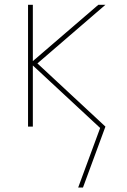

<svg xmlns="http://www.w3.org/2000/svg" viewBox="-20 -540 540 819"><path d="M139.6 -269.5 429.7 0 334 259.8H313.5L407.2 5.9L120.1 -260.7V0H99.6V-519.5H120.1V-279.3L399.4 -519.5H429.7Z"/></svg>

Font: Mgen+ 1m thin
Style: Regular
Weight: 100
Designer: [Source Han Sans]
Ryoko NISHIZUKA  (kana & ideographs); Paul D. Hunt (Latin, Greek & Cyrillic); Wenlong ZHANG  (bopomofo
Version: Version 1.059.20150602